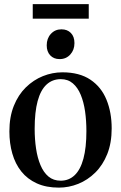

<svg xmlns="http://www.w3.org/2000/svg" viewBox="-20 -868 568 900"><path d="M24 -252Q24 -320 44.8 -371.8Q65.5 -423.5 101.2 -458.5Q137 -493.5 181.2 -511.2Q225.5 -529 272.5 -529Q352.5 -529 403.8 -494.5Q455 -460 479.2 -400.5Q503.5 -341 503.5 -266Q503.5 -198 482.8 -146Q462 -94 426.5 -59Q391 -24 346.8 -6.2Q302.5 11.5 256 11.5Q196.5 11.5 152.5 -8.5Q108.5 -28.5 80 -64.2Q51.5 -100 37.8 -148Q24 -196 24 -252ZM264.5 -21Q303 -21 330 -46.8Q357 -72.5 371 -124.2Q385 -176 385 -253.5Q385 -302 378.8 -345.8Q372.5 -389.5 358.5 -423.5Q344.5 -457.5 321.5 -477.2Q298.5 -497 265 -497Q225.5 -497 198 -471.5Q170.5 -446 156.5 -394.5Q142.5 -343 142.5 -264Q142.5 -215.5 149 -171.8Q155.5 -128 169.8 -94Q184 -60 207.2 -40.5Q230.5 -21 264.5 -21ZM259 -591Q232 -591 215.5 -608.5Q199 -626 199 -655.5Q199 -688 218.5 -709.2Q238 -730.5 267.5 -730.5H268.5Q295.5 -730.5 312.2 -713.5Q329 -696.5 329 -666Q329 -634 309.5 -612.5Q290 -591 260 -591ZM396 -848.5V-780.5H133.5V-848.5Z"/></svg>

Font: Merriweather 120pt Medium
Style: Regular
Weight: 500
Version: Version 2.100